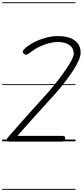

<svg xmlns="http://www.w3.org/2000/svg" viewBox="-25 -1250 733 1698"><path d="M64.5 2.5Q42 2.5 36.2 -7.5Q30.5 -17.5 46.5 -36.5Q119 -120 186 -195.2Q253 -270.5 309.8 -333.2Q366.5 -396 407.5 -441.5Q420 -455.5 446 -486.8Q472 -518 502.8 -558.8Q533.5 -599.5 562 -641.5Q590.5 -683.5 608.8 -719.5Q627 -755.5 627 -776.5Q627 -824 589.5 -851.2Q552 -878.5 486.5 -878.5Q447 -878.5 403.8 -866.8Q360.5 -855 320.5 -835.2Q280.5 -815.5 250 -791Q222 -768 207.2 -766.8Q192.5 -765.5 184.5 -775Q175 -785 176.5 -795.8Q178 -806.5 203 -828.5Q238.5 -858 285.5 -881Q332.5 -904 384.2 -917.5Q436 -931 486.5 -931Q583.5 -931 635.8 -892.5Q688 -854 688 -784Q688 -755 670.8 -715.8Q653.5 -676.5 625.8 -633Q598 -589.5 566.5 -547.5Q535 -505.5 506.2 -471Q477.5 -436.5 458.5 -415.5Q430.5 -384.5 389.8 -339.8Q349 -295 303 -244Q257 -193 211.8 -142.2Q166.5 -91.5 129.5 -48.5H520.5Q540.5 -48.5 546 -44.2Q551.5 -40 551.5 -28Q551.5 -14 545.5 -5.8Q539.5 2.5 520.5 2.5ZM64.5 2.5Q42 2.5 36.2 -7.5Q30.5 -17.5 46.5 -36.5Q119 -120 186 -195.2Q253 -270.5 309.8 -333.2Q366.5 -396 407.5 -441.5Q420 -455.5 446 -486.8Q472 -518 502.8 -558.8Q533.5 -599.5 562 -641.5Q590.5 -683.5 608.8 -719.5Q627 -755.5 627 -776.5Q627 -824 589.5 -851.2Q552 -878.5 486.5 -878.5Q447 -878.5 403.8 -866.8Q360.5 -855 320.5 -835.2Q280.5 -815.5 250 -791Q222 -768 207.2 -766.8Q192.5 -765.5 184.5 -775Q175 -785 176.5 -795.8Q178 -806.5 203 -828.5Q238.5 -858 285.5 -881Q332.5 -904 384.2 -917.5Q436 -931 486.5 -931Q583.5 -931 635.8 -892.5Q688 -854 688 -784Q688 -755 670.8 -715.8Q653.5 -676.5 625.8 -633Q598 -589.5 566.5 -547.5Q535 -505.5 506.2 -471Q477.5 -436.5 458.5 -415.5Q430.5 -384.5 389.8 -339.8Q349 -295 303 -244Q257 -193 211.8 -142.2Q166.5 -91.5 129.5 -48.5H520.5Q540.5 -48.5 546 -44.2Q551.5 -40 551.5 -28Q551.5 -14 545.5 -5.8Q539.5 2.5 520.5 2.5ZM-5 420.5H643V428.5H-5ZM-5 -16H643V0H-5ZM-5 -505.5H643V-497.5H-5ZM-5 -1230H643V-1222H-5Z"/></svg>

Font: Edu VIC WA NT Pre Guide
Style: Regular
Weight: 400
Designer: Tina and Corey Anderson, Eben Sorkin, Mirko Velimirovic
Foundry: Google for Education
Version: Version 1.000